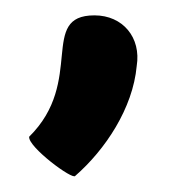

<svg xmlns="http://www.w3.org/2000/svg" viewBox="-20 -149 220 250"><path d="M18 29C16 42 75 86 78 80C117 46 153 -8 158 -63C164 -100 140 -129 103 -129C30 -129 91 -43 18 29Z"/></svg>

Font: Ampere
Style: SCCndIta
Weight: 400
Version: Version 1